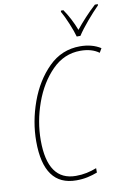

<svg xmlns="http://www.w3.org/2000/svg" viewBox="-102 -1002 735 1074"><g transform="rotate(-10 266.0 -465.0)"><path d="M405 -782Q427 -816 464 -859.5Q501 -903 531 -933L532 -940H515Q484 -912 453.5 -879Q423 -846 400 -817Q375 -883 336 -940H322L321 -933Q337 -906 356.5 -859Q376 -812 384 -782ZM363 -13V-38Q335 -27 306 -21Q277 -15 245 -15Q85 -15 85 -244Q85 -351 122.5 -456Q160 -561 228.5 -630.5Q297 -700 390 -700Q454 -700 495 -670L509 -694Q460 -725 392 -725Q288 -725 213.5 -651Q139 -577 99 -466Q59 -355 59 -243Q59 10 243 10Q278 10 307.5 3.5Q337 -3 363 -13Z"/></g></svg>

Font: Noto Sans Display SemiCondensed Thin
Style: Italic
Weight: 250
Width: 4
Designer: Monotype Design team
Foundry: Monotype Imaging Inc.
Version: 1.000